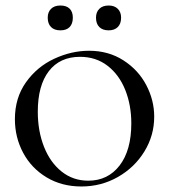

<svg xmlns="http://www.w3.org/2000/svg" viewBox="-20 -664 614 696"><path d="M34 -232Q34 -309 74 -365.5Q114 -422 176.5 -451Q239 -480 303 -480Q373 -480 427 -445.5Q481 -411 510 -356Q539 -301 539 -241Q539 -173 503.5 -115Q468 -57 407.5 -22.5Q347 12 275 12Q204 12 149 -21Q94 -54 64 -110Q34 -166 34 -232ZM456 -217Q456 -283 434 -338Q412 -393 370 -425.5Q328 -458 270 -458Q197 -458 157 -406Q117 -354 117 -259Q117 -189 139.5 -132Q162 -75 203.5 -42Q245 -9 300 -9Q371 -9 413.5 -64Q456 -119 456 -217ZM153 -600Q153 -620 165 -632Q177 -644 199 -644Q221 -644 232.5 -632.5Q244 -621 244 -600Q244 -578 232.5 -566Q221 -554 199 -554Q177 -554 165 -566Q153 -578 153 -600ZM328 -600Q328 -620 340 -632Q352 -644 374 -644Q395 -644 407 -632Q419 -620 419 -600Q419 -578 407 -566Q395 -554 374 -554Q352 -554 340 -566Q328 -578 328 -600Z"/></svg>

Font: Cormorant SC Medium
Style: Regular
Weight: 500
Designer: Christian Thalmann (Catharsis Fonts)
Version: Version 3.000